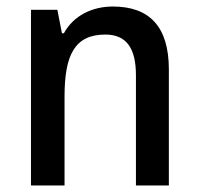

<svg xmlns="http://www.w3.org/2000/svg" viewBox="-20 -569 611 589"><path d="M326 -549C264 -549 206 -522 176 -467H170L156 -539H75V0H178V-273C178 -400 209 -463 303 -463C368 -463 397 -421 397 -338V0H498V-356C498 -489 437 -549 326 -549Z"/></svg>

Font: Noto Sans Arabic UI SmCn Md
Style: Regular
Weight: 500
Width: 4
Designer: Monotype Design Team, Nadine Chahine and Nizar Qandah
Foundry: Monotype Imaging Inc.
Version: Version 2.010